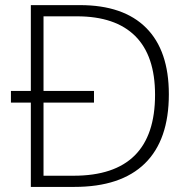

<svg xmlns="http://www.w3.org/2000/svg" viewBox="-20 -734 756 754"><path d="M643.1 -363.8Q643.1 -184.1 548.8 -92Q454.6 0 272 0H101.1V-331.1H22.9V-377H101.1V-713.9H293.9Q464.8 -713.9 554 -624.5Q643.1 -535.2 643.1 -363.8ZM588.9 -361.8Q588.9 -515.1 511 -592.5Q433.1 -669.9 282.2 -669.9H150.9V-377H349.1V-331.1H150.9V-43.9H269Q588.9 -43.9 588.9 -361.8Z"/></svg>

Font: Zoram GWebM Light
Style: Regular
Weight: 300
Foundry: Ascender Corporation
Version: Version 1.000